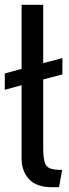

<svg xmlns="http://www.w3.org/2000/svg" viewBox="-30 -770 286 800"><path d="M150 -439V-160Q150 -116 155.5 -96Q161 -76 177 -69Q193 -62 229 -62L216 10H187Q121 10 90.5 -24Q60 -58 60 -108V-415L-10 -396V-464L60 -483V-750H150V-507L230 -528V-460Z"/></svg>

Font: Cabin
Style: Regular
Weight: 400
Designer: Pablo Impallari
Foundry: Pablo Impallari. http://www.impallari.com Igino Marini. http://www.ikern.com
Version: Version 2.200